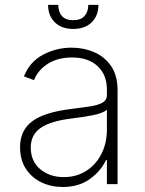

<svg xmlns="http://www.w3.org/2000/svg" viewBox="-20 -747 589 779"><path d="M234.4 11.7Q187.5 11.7 148.1 -7.1Q108.7 -25.9 85 -62.1Q61.4 -98.4 61.4 -150.2Q61.4 -218.4 111 -255.1Q160.5 -291.9 269.5 -305Q311.1 -310 343.8 -315Q376.4 -320 395.1 -330.1Q413.7 -340.2 413.7 -361.2V-383.9Q413.7 -443.2 376.1 -478.5Q338.4 -513.8 272.4 -513.8Q214.1 -513.8 174 -488.1Q133.9 -462.4 117.9 -421.9L77.1 -437.1Q100.5 -496.1 154.3 -524.9Q208.1 -553.6 271.3 -553.6Q320 -553.6 362.2 -535.3Q404.5 -517 430.8 -478.9Q457 -440.7 457 -381V0H413.7V-98.4H410.5Q389.2 -52.6 344.3 -20.4Q299.4 11.7 234.4 11.7ZM238.6 -28.4Q289.8 -28.4 329.4 -53.4Q369 -78.5 391.3 -122.2Q413.7 -165.8 413.7 -221.2V-301.5Q396.7 -287.3 355.3 -279.3Q313.9 -271.3 273.8 -266.7Q184.3 -256 144.5 -227.8Q104.8 -199.6 104.8 -148.8Q104.8 -93 143.1 -60.7Q181.5 -28.4 238.6 -28.4ZM338.1 -727.3H379.3Q379.3 -683.2 351.9 -656.4Q324.6 -629.6 277 -629.6Q229.8 -629.6 202.4 -656.4Q175.1 -683.2 175.1 -727.3H216.3Q216.3 -699.2 231.2 -682.2Q246.1 -665.1 277 -665.1Q307.9 -665.1 323 -682.2Q338.1 -699.2 338.1 -727.3Z"/></svg>

Font: Inter Extra Light BETA
Style: Regular
Weight: 200
Designer: Rasmus Andersson
Foundry: rsms
Version: Version 3.011;git-f93a4a705